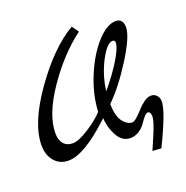

<svg xmlns="http://www.w3.org/2000/svg" viewBox="-136 -791 994 1026"><g transform="rotate(-20 360.5 -277.5)"><path d="M12.2 -123Q12.2 -248 134 -419.9Q255.9 -591.8 380.9 -665L408.2 -627Q294.4 -542 199.2 -403.1Q104 -264.2 104 -159.2Q104 -120.1 122.6 -98.6Q141.1 -77.1 174.6 -77.1Q208 -77.1 268.1 -116Q328.1 -154.8 357.9 -189Q362.8 -286.1 404.3 -386Q445.8 -485.8 503.4 -549.3Q561 -612.8 610.8 -612.8Q652.8 -612.8 652.8 -562Q652.8 -511.2 579.8 -394.5Q506.8 -277.8 433.1 -206.1Q433.1 -107.9 487.8 -79.1Q500 -73.2 510.5 -73.2Q521 -73.2 539.1 -89.1Q557.1 -105 573 -123.5Q588.9 -142.1 610.8 -158Q632.8 -173.8 652.3 -173.8Q671.9 -173.8 684.3 -159.9Q696.8 -146 696.8 -125Q696.8 -69.8 608.9 109.9L559.1 106.9Q559.1 106 590.6 33.4Q622.1 -39.1 622.1 -67.1Q622.1 -95.2 604 -95.2Q590.8 -95.2 558.1 -45.9Q545.9 -27.8 522.9 -12.9Q500 2 473.1 2Q426.3 2 399.7 -47.6Q373 -97.2 372.1 -147.9L359.9 -137.2Q210 2 121.1 2Q72.3 2 42.2 -33Q12.2 -67.9 12.2 -123ZM436 -276.9Q498 -351.1 535.6 -413.6Q573.2 -476.1 573.2 -503.9Q573.2 -519 560.1 -519Q526.9 -519 486.8 -441.4Q446.8 -363.8 436 -276.9Z"/></g></svg>

Font: Marck Script
Style: Regular
Weight: 400
Designer: Denis Masharov, Marck Fogel
Foundry: Denis Masharov
Version: Version 1.002